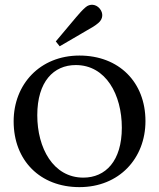

<svg xmlns="http://www.w3.org/2000/svg" viewBox="-20 -758 653 788"><path d="M225 -568 338 -634C356 -644 370 -652 384 -664C403 -680 405 -704 389 -723C374 -741 349 -744 331 -728C317 -716 306 -703 293 -688L209 -588ZM306 10C469 10 577 -108 577 -261C577 -421 468 -530 306 -530C144 -530 36 -412 36 -260C36 -99 145 10 306 10ZM322 -29C198 -29 133 -151 133 -285C133 -423 200 -491 291 -491C415 -491 480 -369 480 -234C480 -97 413 -29 322 -29Z"/></svg>

Font: Hedvig Letters Serif 24pt
Style: Regular
Weight: 400
Designer: Alexander Örn & Tor Weibull
Foundry: Kanon Foundry
Version: Version 1.000